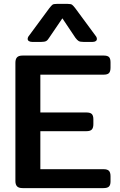

<svg xmlns="http://www.w3.org/2000/svg" viewBox="-20 -965 616 985"><path d="M122 -765Q122 -774 129 -782L233 -923Q244 -937 249.5 -941Q255 -945 271 -945H328Q344 -945 350 -940.5Q356 -936 366 -923L470 -782Q477 -774 477 -765Q477 -758 471 -754Q465 -750 455 -750H408Q391 -750 383.5 -754.5Q376 -759 367 -771L300 -871L232 -771Q225 -759 217 -754.5Q209 -750 192 -750H145Q135 -750 128.5 -754Q122 -758 122 -765ZM59 -36V-643Q59 -662 67.5 -671Q76 -680 96 -680H512Q532 -680 539.5 -672Q547 -664 547 -645V-618Q547 -599 539.5 -590.5Q532 -582 512 -582H187V-388H423Q443 -388 451 -380Q459 -372 459 -353V-328Q459 -309 451 -300.5Q443 -292 423 -292H187V-97H511Q531 -97 539 -88.5Q547 -80 547 -61V-34Q547 -16 539 -8Q531 0 511 0H96Q76 0 67.5 -9Q59 -18 59 -36Z"/></svg>

Font: Mitr
Style: Regular
Weight: 400
Designer: Thanarat Vachiruckul
Foundry: Cadson Demak
Version: Version 1.002